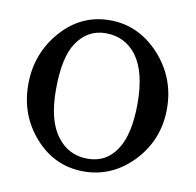

<svg xmlns="http://www.w3.org/2000/svg" viewBox="-65 -582 681 668"><g transform="rotate(10 275.0 -248.0)"><path d="M375 -413Q416 -356 416 -247Q416 -137 380 -83Q344 -27 278 -27Q210 -27 170 -81Q128 -135 128 -245Q128 -359 163 -411Q201 -468 265 -468Q334 -468 375 -413ZM100 -59Q170 19 272 19Q373 19 447 -59Q520 -137 520 -246Q520 -355 447 -435Q373 -515 272 -515Q170 -515 100 -435Q30 -355 30 -246Q30 -137 100 -59Z"/></g></svg>

Font: Sawarabi Mincho
Style: Regular
Weight: 400
Version: Version 1.082; ttfautohint (v1.8.4.7-5d5b)